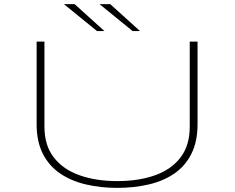

<svg xmlns="http://www.w3.org/2000/svg" viewBox="-20 -902 1140 933"><path d="M550 11Q468.5 11 397.2 -5.8Q326 -22.5 272.2 -59Q218.5 -95.5 188.2 -154.8Q158 -214 158 -299V-700H196V-286Q196 -195 241.8 -136.5Q287.5 -78 367.5 -50Q447.5 -22 550 -22Q653 -22 732.5 -50Q812 -78 857 -136.5Q902 -195 902 -286V-700H940V-299Q940 -214 910.2 -154.8Q880.5 -95.5 827.5 -59Q774.5 -22.5 703.5 -5.8Q632.5 11 550 11ZM624.5 -751 463.5 -882H515.5L660.5 -751ZM451.5 -751 290.5 -882H342.5L487.5 -751Z"/></svg>

Font: Trispace Expanded Thin
Style: Regular
Weight: 100
Width: 7
Designer: Tyler Finck
Foundry: Etcetera Type Company
Version: Version 1.210; ttfautohint (v1.8.3)